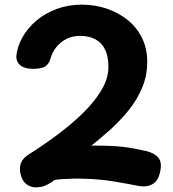

<svg xmlns="http://www.w3.org/2000/svg" viewBox="-20 -789 741 824"><path d="M49.9 -547.2Q53.9 -588.9 76.2 -628.7Q98.6 -668.4 135.9 -700.3Q173.3 -732.1 223.1 -750.6Q272.9 -769 332 -769Q387.3 -769 437.8 -752Q488.2 -735 527.5 -703.5Q566.8 -672 589.3 -626.5Q611.8 -581 611.8 -524Q611.8 -464 590 -412.3Q568.2 -360.7 532.6 -316.4Q496.9 -272.1 455.1 -234.3Q413.2 -196.6 372.3 -164.1Q414.3 -164.3 447.4 -163.1Q480.4 -161.9 507.9 -158.7Q535.3 -155.4 559.2 -150.8Q583.1 -146.2 605.8 -141.2Q642 -132.6 658.9 -112.9Q675.8 -93.2 667.8 -54.6Q659.8 -13.1 634.9 1.1Q610 15.3 576 9.2Q528.7 -0.3 468.1 -10.4Q407.4 -20.6 335.4 -22.1Q314.9 -23.1 290.9 -22.2Q266.9 -21.2 246.2 -20.2Q225.4 -19.1 213.1 -16.1Q199.1 -4.1 178.9 5.4Q158.8 15 133 15Q111.9 15 94.6 2.3Q77.3 -10.3 70.1 -35.1Q61.3 -64.8 69.2 -87.2Q77 -109.6 101.7 -125.1Q163.6 -164.2 224.6 -209.4Q285.6 -254.6 335.5 -303.3Q385.4 -352 415.4 -402.3Q445.3 -452.6 445.3 -501.9Q445.3 -546 431.5 -575.3Q417.7 -604.6 390.4 -619.8Q363.1 -635 322.9 -635Q291.9 -635 266.1 -622.4Q240.2 -609.8 221.9 -587.1Q203.7 -564.3 195.4 -534Q191.7 -518 176.6 -505.8Q161.4 -493.6 121.9 -493.6Q86 -493.6 67.9 -508.1Q49.9 -522.6 49.9 -547.2Z"/></svg>

Font: Playpen Sans Deva
Style: Regular
Weight: 400
Designer: Pooja Saxena, Gunjan Panchal, Laura Meseguer, Veronika Burian, José Scaglione
Foundry: TypeTogether
Version: Version 2.000